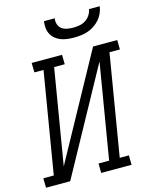

<svg xmlns="http://www.w3.org/2000/svg" viewBox="-150 -1045 910 1136"><g transform="rotate(-15 304.5 -477.5)"><path d="M-12 0 -13 -58H51L154 -677H98L97 -735H283L284 -677H219L122 -95L473 -735H621L622 -677H558L455 -58H511L512 0H326L325 -58H390L487 -640L136 0ZM379 -815Q358 -815 337.5 -817.5Q317 -820 298.5 -827Q280 -834 265 -846.5Q250 -859 241 -876Q232 -893 230 -913.5Q228 -934 231 -955H297Q294 -936 299.5 -918.5Q305 -901 319 -890.5Q333 -880 351.5 -876.5Q370 -873 389 -873Q408 -873 427.5 -876.5Q447 -880 464 -890.5Q481 -901 492.5 -918.5Q504 -936 507 -955H573Q570 -934 561 -913.5Q552 -893 537 -876Q522 -859 503 -846.5Q484 -834 463.5 -827Q443 -820 421.5 -817.5Q400 -815 379 -815Z"/></g></svg>

Font: Iosevka Etoile Light
Style: Italic
Weight: 300
Italic angle: -9°
Designer: Belleve Invis
Foundry: Belleve Invis
Version: Version 22.1.2; ttfautohint (v1.8.4)